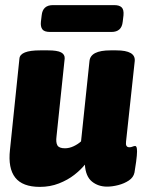

<svg xmlns="http://www.w3.org/2000/svg" viewBox="-20 -722 560 751"><path d="M136 9Q68 9 39.5 -27.5Q11 -64 19 -136L56 -493Q59 -525 137 -525H168Q204 -525 219 -517Q234 -509 233 -493L201 -188Q198 -165 204.5 -153.5Q211 -142 234 -142Q251 -142 268 -150Q285 -158 297 -169L330 -483Q334 -525 412 -525H435Q511 -525 507 -483L473 -168Q470 -146 486 -146Q493 -146 498.5 -148.5Q504 -151 509 -151Q512 -151 514 -146.5Q516 -142 516 -129Q516 -116 512.5 -89.5Q509 -63 506 -47Q502 -28 484 -16Q466 -4 442.5 2Q419 8 399 8Q364 8 339.5 -12Q315 -32 312 -78Q296 -58 270.5 -38Q245 -18 210.5 -4.5Q176 9 136 9ZM176 -597Q153 -597 145.5 -607.5Q138 -618 140 -637L143 -662Q147 -702 187 -702H427Q447 -702 456 -693Q465 -684 463 -662L460 -637Q456 -597 416 -597Z"/></svg>

Font: Asap Semi Condensed Semi Condensed Black
Style: Italic
Weight: 900
Width: 4
Italic angle: -6°
Designer: Pablo Cosgaya
Foundry: Omnibus-Type
Version: Version 3.001; ttfautohint (v1.8.4.7-5d5b)